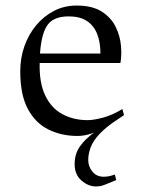

<svg xmlns="http://www.w3.org/2000/svg" viewBox="-20 -480 517 692"><path d="M249 112Q249 74 268.5 47Q288 20 322 -4.5Q356 -29 401 -58L406 -51Q363 -23 339.5 2Q316 27 307 50.5Q298 74 298 97Q298 120 313 138.5Q328 157 354 157Q364 157 373.5 155Q383 153 394 149L399 169Q374 179 358.5 185.5Q343 192 326 192Q298 192 273.5 170.5Q249 149 249 112ZM259 10Q202 10 155 -13Q108 -36 80.5 -87Q53 -138 53 -223Q53 -271 68 -313.5Q83 -356 110.5 -389Q138 -422 175 -441Q212 -460 256 -460Q313 -460 347 -438Q381 -416 397 -383Q413 -350 416 -315Q419 -280 414 -253H123Q121 -182 143 -136Q165 -90 205 -68.5Q245 -47 296 -47Q317 -47 351 -56Q385 -65 421 -87L427 -65Q386 -37 343 -13.5Q300 10 259 10ZM124 -287H342Q342 -328 330 -358Q318 -388 293 -404.5Q268 -421 227 -421Q194 -421 172.5 -409Q151 -397 139.5 -368Q128 -339 124 -287Z"/></svg>

Font: Ancizar Serif Light
Style: Regular
Weight: 300
Designer: Cesar Puertas, Viviana Monsalve, Julian Moncada, Julian Prieto, Jose Castro, Felipe Aragon, Mariel Hernandez, Sara Alarc
Version: Version 8.100